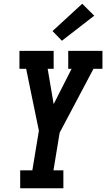

<svg xmlns="http://www.w3.org/2000/svg" viewBox="-20 -1007 568 1027"><path d="M88 0V-96H153L188 -308L138 -550L120 -639H84V-735H267V-639H235L267 -450L363 -639H345V-735H528V-639H480L299 -297L266 -96H319V0ZM311 -789 261 -841 420 -987 484 -923Z"/></svg>

Font: Iosevka Slab Oblique
Style: Bold
Weight: 700
Italic angle: -9°
Monospace: yes
Designer: Belleve Invis
Foundry: Belleve Invis
Version: Version 11.1.1; ttfautohint (v1.8.3)